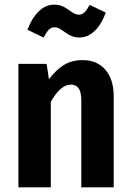

<svg xmlns="http://www.w3.org/2000/svg" viewBox="-20 -804 562 824"><path d="M468 -391V0H329V-371Q329 -409 317.5 -425Q306 -441 284 -441Q240 -441 198 -367V0H59V-530H180L190 -464Q221 -505 255 -525.5Q289 -546 334 -546Q397 -546 432.5 -504.5Q468 -463 468 -391ZM260 -665Q243 -677 234 -682Q225 -687 215 -687Q200 -687 190 -677Q180 -667 167 -643L98 -676Q115 -724 145 -754Q175 -784 212 -784Q231 -784 245 -778.5Q259 -773 274 -762Q289 -751 298.5 -746Q308 -741 318 -741Q332 -741 342.5 -751Q353 -761 365 -783L434 -750Q416 -700 386.5 -671.5Q357 -643 320 -643Q289 -643 260 -665Z"/></svg>

Font: Fira Sans Condensed SemiBold
Style: Regular
Weight: 600
Width: 3
Designer: bBox Type GmbH & Carrois Corporate GbR & Edenspiekermann AG
Foundry: bBox Type GmbH & Carrois Corporate GbR & Edenspiekermann AG
Version: Version 4.301